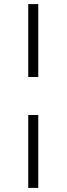

<svg xmlns="http://www.w3.org/2000/svg" viewBox="-20 -780 325 938"><path d="M118 -404V-760H167V-404ZM118 138V-218H167V138Z"/></svg>

Font: IBM Plex Sans Thai Light
Style: Regular
Weight: 300
Designer: Mike Abbink, Paul van der Laan, Pieter van Rosmalen, Ben Mitchell, Mark Frömberg
Foundry: Bold Monday
Version: Version 1.2